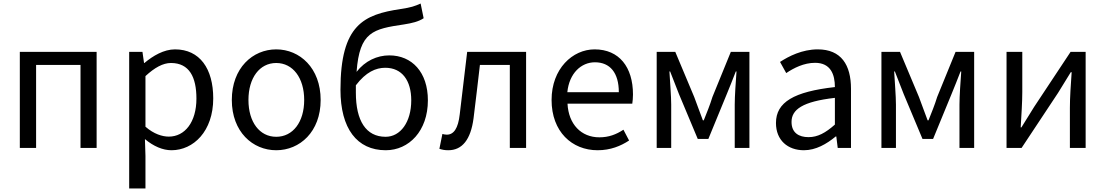

<svg xmlns="http://www.w3.org/2000/svg" viewBox="-20 -836 6247 1085"><path d="M92 0H184V-469H435V0H526V-543H92Z M710 229H802V45L799 -50C848 -9 900 13 949 13C1073 13 1185 -94 1185 -280C1185 -448 1109 -557 969 -557C906 -557 845 -521 796 -480H794L785 -543H710ZM934 -64C898 -64 850 -78 802 -120V-406C854 -454 901 -480 946 -480C1050 -480 1090 -400 1090 -279C1090 -145 1024 -64 934 -64Z M1541 13C1674 13 1792 -91 1792 -271C1792 -452 1674 -557 1541 -557C1408 -557 1290 -452 1290 -271C1290 -91 1408 13 1541 13ZM1541 -63C1447 -63 1384 -146 1384 -271C1384 -396 1447 -480 1541 -480C1635 -480 1699 -396 1699 -271C1699 -146 1635 -63 1541 -63Z M2160 13C2291 13 2398 -96 2398 -269C2398 -428 2308 -523 2180 -523C2111 -523 2043 -492 1995 -430C2012 -657 2088 -672 2263 -698C2308 -705 2346 -714 2374 -733L2357 -816C2323 -801 2304 -794 2244 -785C2037 -754 1904 -697 1904 -329C1904 -110 1997 13 2160 13ZM1991 -354C2048 -429 2104 -453 2157 -453C2252 -453 2304 -381 2304 -269C2304 -146 2243 -63 2159 -63C2048 -63 1991 -154 1991 -312Z M2513 13C2592 13 2640 -47 2656 -167C2669 -268 2680 -369 2692 -469H2861V0H2953V-543H2620C2606 -426 2592 -308 2578 -190C2569 -110 2544 -75 2505 -75C2495 -75 2488 -77 2480 -79L2463 5C2479 10 2492 13 2513 13Z M3357 13C3430 13 3488 -11 3535 -42L3503 -103C3462 -76 3420 -60 3367 -60C3264 -60 3193 -134 3187 -250H3553C3555 -264 3557 -282 3557 -302C3557 -457 3479 -557 3340 -557C3216 -557 3097 -448 3097 -271C3097 -92 3212 13 3357 13ZM3186 -315C3197 -423 3265 -484 3342 -484C3427 -484 3477 -425 3477 -315Z M3691 0H3773V-245C3773 -293 3766 -376 3763 -432H3767C3783 -390 3801 -344 3817 -304L3923 -51H3983L4087 -304C4103 -344 4122 -389 4138 -432H4142C4138 -376 4132 -293 4132 -245V0H4215V-543H4110L4006 -288C3992 -242 3974 -199 3957 -156H3952C3937 -199 3919 -242 3903 -288L3796 -543H3691Z M4523 13C4590 13 4651 -22 4703 -65H4706L4714 0H4789V-334C4789 -469 4734 -557 4601 -557C4513 -557 4437 -518 4388 -486L4423 -423C4466 -452 4523 -481 4586 -481C4675 -481 4698 -414 4698 -344C4467 -318 4365 -259 4365 -141C4365 -43 4432 13 4523 13ZM4549 -61C4495 -61 4453 -85 4453 -147C4453 -217 4515 -262 4698 -283V-132C4645 -85 4601 -61 4549 -61Z M4961 0H5043V-245C5043 -293 5036 -376 5033 -432H5037C5053 -390 5071 -344 5087 -304L5193 -51H5253L5357 -304C5373 -344 5392 -389 5408 -432H5412C5408 -376 5402 -293 5402 -245V0H5485V-543H5380L5276 -288C5262 -242 5244 -199 5227 -156H5222C5207 -199 5189 -242 5173 -288L5066 -543H4961Z M5668 0H5753L5959 -311C5979 -344 6010 -394 6031 -428H6036C6031 -357 6026 -285 6026 -227V0H6115V-543H6030L5824 -232C5804 -199 5773 -149 5752 -116H5748C5752 -186 5757 -259 5757 -316V-543H5668Z"/></svg>

Font: Noto Sans Mono CJK SC
Style: Regular
Weight: 400
Designer: Ryoko NISHIZUKA 西塚涼子 (kana, bopomofo & ideographs); Paul D. Hunt (Latin, Greek & Cyrillic); Sandoll Communications 산돌커뮤니
Foundry: Adobe
Version: Version 2.004;hotconv 1.0.118;makeotfexe 2.5.65603